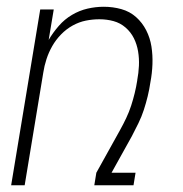

<svg xmlns="http://www.w3.org/2000/svg" viewBox="-20 -548 540 568"><path d="M13 0 99 -520H139L124 -430Q137 -452 154 -471.5Q171 -491 193 -504Q215 -517 239 -522.5Q263 -528 287 -528Q314 -528 339 -521Q364 -514 382.5 -497.5Q401 -481 412.5 -458.5Q424 -436 428 -410.5Q432 -385 431 -358Q430 -331 425 -305Q422 -284 417 -263.5Q412 -243 405.5 -223Q399 -203 389.5 -183.5Q380 -164 370 -145L310 -37H381L375 0H259L265 -37L335 -163Q345 -181 353.5 -199Q362 -217 368 -235.5Q374 -254 378.5 -272.5Q383 -291 386 -310V-311Q390 -332 391 -353.5Q392 -375 388.5 -396Q385 -417 376 -435Q367 -453 351.5 -466.5Q336 -480 316 -485.5Q296 -491 274 -491Q254 -491 234 -487Q214 -483 195 -472.5Q176 -462 160.5 -446Q145 -430 134.5 -411.5Q124 -393 117.5 -373Q111 -353 108 -333L53 0Z"/></svg>

Font: Iosevka Extralight Oblique
Style: Regular
Weight: 200
Italic angle: -9°
Monospace: yes
Designer: Belleve Invis
Foundry: Belleve Invis
Version: Version 32.5.0; ttfautohint (v1.8.4)